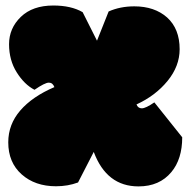

<svg xmlns="http://www.w3.org/2000/svg" viewBox="-20 -663 678 693"><path d="M318.4 -114.7 261.7 -4.4Q225.1 9.3 182.1 9.3Q106.4 9.3 58.1 -33.7Q9.8 -76.7 9.8 -149.4Q9.8 -213.9 53.2 -264.2Q96.7 -314.5 176.3 -348.6Q170.4 -364.7 156.2 -364.7Q142.1 -364.7 104.5 -338.9Q67.9 -357.9 40.3 -401.9Q12.7 -445.8 12.7 -503.4Q12.7 -561 55.2 -602.1Q97.7 -643.1 172.4 -643.1Q236.8 -643.1 278.3 -619.1L330.1 -516.1L372.1 -621.6Q413.6 -640.1 464.8 -640.1Q537.6 -640.1 583 -600.1Q628.4 -559.1 628.4 -485.4Q628.4 -424.3 584.7 -370.8Q541 -317.4 472.7 -286.1Q478 -272 491.9 -272Q505.9 -272 537.1 -293.5L637.7 -167.5Q637.7 -88.9 598.6 -42Q555.7 9.8 480 9.8Q364.7 9.8 318.4 -114.7Z"/></svg>

Font: Modak
Style: Regular
Weight: 400
Version: Version 1.036;PS Version 1.000;hotconv 1.0.79;makeotf.lib2.5